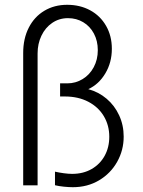

<svg xmlns="http://www.w3.org/2000/svg" viewBox="-20 -780 602 808"><path d="M211.4 -0.5V-57.6Q228.5 -53.7 248.3 -51Q268.1 -48.3 283.7 -48.3Q330.1 -48.3 365.5 -68.6Q400.9 -88.9 420.4 -124.3Q439.9 -159.7 439.9 -204.6Q439.9 -252.4 417 -291Q394 -329.6 351.6 -351.8Q309.1 -374 252.9 -374H232.9V-429.2H263.2Q298.3 -429.2 327.9 -447.3Q357.4 -465.3 374.5 -497.3Q391.6 -529.3 391.6 -568.8Q391.6 -607.9 375.2 -638.7Q358.9 -669.4 330.3 -686.5Q301.8 -703.6 266.1 -703.6Q229 -703.6 199.7 -683.6Q170.4 -663.6 154.3 -629.6Q138.2 -595.7 138.2 -555.2V0H77.6V-557.1Q77.6 -617.7 101.1 -663.6Q124.5 -709.5 166.5 -734.6Q208.5 -759.8 262.7 -759.8Q316.9 -759.8 359.6 -736.6Q402.3 -713.4 426.5 -671.1Q450.7 -628.9 450.7 -574.7Q450.7 -517.1 423.3 -471.2Q396 -425.3 351.6 -404.8Q395 -393.1 428.7 -364.5Q462.4 -335.9 481.4 -294.7Q500.5 -253.4 500.5 -205.1Q500.5 -147.9 473.1 -99.1Q445.8 -50.3 397 -21.2Q348.1 7.8 286.6 7.8Q270 7.8 248.5 5.6Q227.1 3.4 211.4 -0.5Z"/></svg>

Font: Reddit Mono Light
Style: Regular
Weight: 300
Monospace: yes
Designer: Stephen Hutchings
Foundry: Reddit
Version: Version 1.011